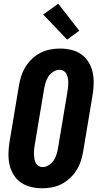

<svg xmlns="http://www.w3.org/2000/svg" viewBox="-20 -1004 540 1032"><path d="M207 8Q176 8 146.5 1Q117 -6 93 -22.5Q69 -39 53.5 -64Q38 -89 31.5 -117.5Q25 -146 25.5 -177Q26 -208 31 -240L82 -545Q86 -570 94.5 -596Q103 -622 117.5 -645.5Q132 -669 153 -688.5Q174 -708 198.5 -720.5Q223 -733 249.5 -738Q276 -743 302 -743Q333 -743 363 -736Q393 -729 416.5 -712.5Q440 -696 455.5 -671Q471 -646 477.5 -617.5Q484 -589 483.5 -558Q483 -527 478 -495L427 -190Q423 -165 414.5 -139Q406 -113 391.5 -89.5Q377 -66 356 -46.5Q335 -27 310.5 -14.5Q286 -2 259.5 3Q233 8 207 8ZM209 -106Q226 -106 242.5 -116.5Q259 -127 269 -142.5Q279 -158 284 -175Q289 -192 292 -209L343 -514Q345 -526 346 -538Q347 -550 347 -562Q347 -574 344.5 -585.5Q342 -597 337 -607Q332 -617 322 -623Q312 -629 300 -629Q283 -629 266.5 -618.5Q250 -608 240 -592.5Q230 -577 225 -560Q220 -543 217 -526L166 -221Q164 -209 163 -197Q162 -185 162.5 -173Q163 -161 165 -149.5Q167 -138 172 -128Q177 -118 187 -112Q197 -106 209 -106ZM341 -791 212 -926 293 -984 406 -839Z"/></svg>

Font: Iosevka SS04 Heavy Oblique
Style: Regular
Weight: 900
Italic angle: -9°
Monospace: yes
Designer: Belleve Invis
Foundry: Belleve Invis
Version: Version 19.0.0; ttfautohint (v1.8.4)